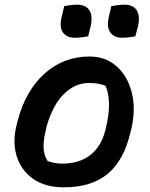

<svg xmlns="http://www.w3.org/2000/svg" viewBox="-20 -788 640 819"><path d="M362 -547Q430 -547 477 -505.5Q524 -464 542 -393.5Q560 -323 540 -237L536 -222Q509 -105 440 -47Q371 11 252 11Q173 11 121.5 -25Q70 -61 51 -122.5Q32 -184 52 -260L56 -275Q89 -401 170 -474Q251 -547 362 -547ZM359 -434Q301 -434 253 -387.5Q205 -341 178 -246L176 -235Q165 -193 166 -159Q167 -125 183 -101Q213 -90 245 -90Q318 -90 365 -126.5Q412 -163 429 -232L432 -243Q459 -357 430 -422Q402 -434 359 -434ZM254 -762Q267 -764 280 -766Q293 -768 309 -768Q348 -768 362.5 -742Q377 -716 365 -669L356 -633Q343 -631 329 -629Q315 -627 299 -627Q265 -627 248.5 -649.5Q232 -672 244 -720ZM455 -762Q469 -764 481.5 -766Q494 -768 511 -768Q550 -768 564.5 -742Q579 -716 567 -669L557 -633Q544 -631 530.5 -629Q517 -627 501 -627Q467 -627 450.5 -649.5Q434 -672 445 -720Z"/></svg>

Font: Recursive Sn Csl St SmB
Style: Italic
Weight: 600
Italic angle: -15°
Version: Version 1.079;hotconv 1.0.112;makeotfexe 2.5.65598; ttfautoh